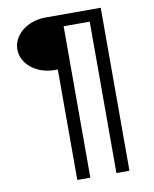

<svg xmlns="http://www.w3.org/2000/svg" viewBox="-96 -772 837 1044"><g transform="rotate(-10 322.0 -250.0)"><path d="M245 -410V200H317V-636H461V200H533V-700H227C127.6 -700 47 -635 47 -555C47 -475 127.6 -410 227 -410Z"/></g></svg>

Font: Resamitz
Style: Bold
Weight: 700
Designer: gluk
Foundry: gluk
Version: Version 0.047